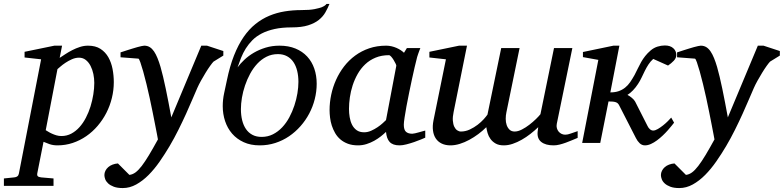

<svg xmlns="http://www.w3.org/2000/svg" viewBox="-116 -726 3980 975"><path d="M362.8 -305.2Q362.8 -327.1 358.2 -349.9Q353.5 -372.6 344 -391.1Q334.5 -409.7 319.8 -421.4Q305.2 -433.1 285.2 -433.1Q267.1 -433.1 249 -425Q231 -417 216.1 -407Q201.2 -397 190.4 -387.5Q179.7 -377.9 175.8 -375L116.2 -64.9Q120.6 -62.5 128.7 -57.4Q136.7 -52.2 147.5 -47.4Q158.2 -42.5 170.4 -38.8Q182.6 -35.2 195.8 -35.2Q223.1 -35.2 246.1 -47.4Q269 -59.6 287.6 -80.3Q306.2 -101.1 320.3 -128.4Q334.5 -155.8 343.8 -185.8Q353 -215.8 357.9 -246.6Q362.8 -277.3 362.8 -305.2ZM461.9 -309.1Q461.9 -268.1 452.1 -228.3Q442.4 -188.5 424.1 -152.8Q405.8 -117.2 379.9 -86.9Q354 -56.6 322.3 -34.7Q290.5 -12.7 253.4 -0.2Q216.3 12.2 175.8 12.2Q153.3 12.2 135.3 5.9Q117.2 -0.5 105 -5.9L73.2 154.8Q71.3 163.1 75.4 168.2Q79.6 173.3 92.8 174.8L155.8 180.2V217.8H-96.2V180.2L-43.9 174.8Q-22.9 173.3 -20 154.8L92.8 -424.8L8.8 -434.1V-462.9L160.2 -494.1H199.2L187 -432.1Q199.7 -440.4 216.1 -451.2Q232.4 -461.9 251 -471.4Q269.5 -481 289.8 -487.5Q310.1 -494.1 331.1 -494.1Q369.1 -494.1 394.3 -477.8Q419.4 -461.4 434.3 -435.1Q449.2 -408.7 455.6 -375.5Q461.9 -342.3 461.9 -309.1Z M968.3 -413.1Q962.4 -407.2 951.2 -391.6Q939.9 -376 928 -356.4Q916 -336.9 904.5 -316.2Q893.1 -295.4 886.2 -279.8Q875.5 -255.9 861.1 -221.7Q846.7 -187.5 828.9 -148.2Q811 -108.9 790 -66.7Q769 -24.4 745.1 16.1Q721.7 55.7 695.1 94Q668.5 132.3 638.7 162.4Q608.9 192.4 575.9 210.7Q543 229 507.3 229Q480 229 461.9 222.2Q443.8 215.3 433.1 205.3Q422.4 195.3 418.2 183.8Q414.1 172.4 414.1 163.1Q414.1 151.9 419.2 141.4Q424.3 130.9 433.6 122.8Q442.9 114.7 455.6 109.9Q468.3 105 482.9 104L541 162.1Q556.6 160.6 571.8 149.7Q586.9 138.7 603.8 116.7Q620.6 94.7 640.6 61.5Q660.6 28.3 686 -18.1Q685.1 -23.9 681.2 -44.2Q677.2 -64.5 671.6 -93.5Q666 -122.6 658.9 -157.7Q651.9 -192.9 644 -229Q636.2 -264.2 627.7 -299.6Q619.1 -335 611.1 -363.3Q603 -391.6 596.7 -409.7Q590.3 -427.7 586.9 -428.2L496.1 -435.1V-460L509.8 -464.4Q519.5 -467.8 531.2 -471.4Q543 -475.1 556.2 -479.2Q569.3 -483.4 581.1 -486.6Q592.8 -489.7 602.3 -491.9Q611.8 -494.1 616.2 -494.1Q632.3 -494.1 644.5 -486.6Q656.7 -479 666.3 -464.8Q675.8 -450.7 683.8 -430.9Q691.9 -411.1 699.2 -386.2Q711.9 -341.8 725.6 -276.1Q739.3 -210.4 753.9 -129.9L906.2 -494.1H935.1L1018.1 -466.8V-443.8Z M1399.4 -310.1Q1399.4 -340.3 1393.1 -366.2Q1386.7 -392.1 1374 -410.9Q1361.3 -429.7 1341.6 -440.4Q1321.8 -451.2 1295.4 -451.2Q1263.7 -451.2 1237.5 -438Q1211.4 -424.8 1190.7 -402.6Q1169.9 -380.4 1154.3 -351.6Q1138.7 -322.8 1128.2 -291.7Q1117.7 -260.7 1112.5 -229.7Q1107.4 -198.7 1107.4 -171.9Q1107.4 -141.1 1113.8 -115.2Q1120.1 -89.4 1133.1 -70.6Q1146 -51.8 1165.8 -41.3Q1185.5 -30.8 1212.4 -30.8Q1243.7 -30.8 1269.8 -43.9Q1295.9 -57.1 1316.9 -79.3Q1337.9 -101.6 1353.3 -130.4Q1368.7 -159.2 1378.9 -190.2Q1389.2 -221.2 1394.3 -252.2Q1399.4 -283.2 1399.4 -310.1ZM1557.1 -706.1Q1548.3 -684.6 1536.4 -663.3Q1524.4 -642.1 1503.2 -625Q1481.9 -607.9 1448.7 -597.4Q1415.5 -586.9 1365.2 -586.9Q1315.4 -586.9 1278.1 -578.6Q1240.7 -570.3 1212.9 -555.9Q1185.1 -541.5 1165.8 -522Q1146.5 -502.4 1132.3 -480Q1118.2 -457.5 1108.4 -432.9Q1098.6 -408.2 1090.3 -383.8Q1104 -402.8 1125 -422.6Q1146 -442.4 1173.1 -458.3Q1200.2 -474.1 1232.9 -484.1Q1265.6 -494.1 1303.2 -494.1Q1349.1 -494.1 1384.5 -479.5Q1419.9 -464.8 1443.8 -439Q1467.8 -413.1 1480 -377.7Q1492.2 -342.3 1492.2 -300.8Q1492.2 -261.2 1482.4 -222.7Q1472.7 -184.1 1454.3 -149.4Q1436 -114.7 1409.9 -85.2Q1383.8 -55.7 1351.8 -33.9Q1319.8 -12.2 1282.2 0Q1244.6 12.2 1203.1 12.2Q1156.7 12.2 1121.6 -3.9Q1086.4 -20 1062.7 -47.4Q1039.1 -74.7 1027.1 -110.8Q1015.1 -147 1015.1 -187Q1015.1 -220.2 1022.2 -252.9Q1029.3 -285.6 1036.1 -317.9Q1050.8 -389.6 1072.3 -444.1Q1093.8 -498.5 1121.1 -538.1Q1148.4 -577.6 1181.4 -604Q1214.4 -630.4 1251.7 -646Q1289.1 -661.6 1330.1 -668.2Q1371.1 -674.8 1415 -674.8Q1456.5 -674.8 1481.4 -679.7Q1506.3 -684.6 1520 -690.4Q1536.1 -697.3 1542 -706.1Z M1896.5 -392.1Q1897 -394.5 1892.8 -403.3Q1888.7 -412.1 1882.8 -421.6Q1877 -431.2 1870.4 -438.5Q1863.8 -445.8 1859.4 -445.8Q1821.3 -445.8 1791.3 -433.3Q1761.2 -420.9 1738.8 -399.7Q1716.3 -378.4 1700.4 -350.6Q1684.6 -322.8 1674.8 -292.5Q1665 -262.2 1660.6 -231.4Q1656.2 -200.7 1656.2 -172.9Q1656.2 -151.9 1659.7 -130.9Q1663.1 -109.9 1671.6 -92.8Q1680.2 -75.7 1695.1 -64.9Q1710 -54.2 1733.4 -54.2Q1751 -54.2 1768.6 -62Q1786.1 -69.8 1801.3 -80.1Q1816.4 -90.3 1827.6 -100.6Q1838.9 -110.8 1844.2 -116.2ZM2043.5 -26.9Q2037.6 -24.4 2022 -17.8Q2006.3 -11.2 1987.1 -4.6Q1967.8 2 1948 7.1Q1928.2 12.2 1913.6 12.2Q1895.5 12.2 1883.1 7.8Q1870.6 3.4 1862.5 -5.4Q1854.5 -14.2 1850.1 -26.9Q1845.7 -39.6 1844.2 -56.2Q1833 -45.4 1817.9 -33.4Q1802.7 -21.5 1784.4 -11.2Q1766.1 -1 1745.4 5.6Q1724.6 12.2 1702.1 12.2Q1672.9 12.2 1650.6 3.9Q1628.4 -4.4 1612.3 -18.3Q1596.2 -32.2 1585.7 -50.5Q1575.2 -68.8 1568.8 -88.6Q1562.5 -108.4 1560.1 -128.7Q1557.6 -148.9 1557.6 -167Q1557.6 -205.6 1565.9 -244.9Q1574.2 -284.2 1590.6 -320.6Q1606.9 -356.9 1631.3 -388.7Q1655.8 -420.4 1687.7 -443.8Q1719.7 -467.3 1759 -480.7Q1798.3 -494.1 1845.2 -494.1Q1858.9 -494.1 1872.3 -491Q1885.7 -487.8 1897.5 -482.7Q1909.2 -477.5 1918.9 -471.2Q1928.7 -464.8 1935.5 -458L1950.2 -481.9H2018.6Q2016.1 -476.1 2013.2 -468Q2010.3 -460 2007.3 -451.7Q2004.4 -443.4 2002.2 -436Q2000 -428.7 1999.5 -424.8Q1996.1 -411.6 1989.7 -385Q1983.4 -358.4 1976.3 -325.2Q1969.2 -292 1961.7 -255.6Q1954.1 -219.2 1948.2 -186.8Q1942.4 -154.3 1938.5 -129.2Q1934.6 -104 1934.6 -92.8Q1934.6 -66.4 1945.8 -56.6Q1957 -46.9 1977.5 -46.9Q1982.4 -46.9 1991.9 -49.1Q2001.5 -51.3 2011.7 -54.2Q2022 -57.1 2030.8 -59.6Q2039.6 -62 2043.5 -63Z M2817.4 -25.9Q2804.2 -20.5 2788.8 -13.9Q2773.4 -7.3 2757.3 -1.5Q2741.2 4.4 2725.3 8.3Q2709.5 12.2 2695.3 12.2Q2654.3 12.2 2632.3 -5.4Q2610.4 -22.9 2614.3 -58.1L2617.2 -80.1Q2598.6 -62.5 2577.4 -45.9Q2556.2 -29.3 2533.4 -16.4Q2510.7 -3.4 2487.5 4.4Q2464.4 12.2 2442.4 12.2Q2417.5 12.2 2401.1 2.9Q2384.8 -6.3 2374.8 -20.3Q2364.7 -34.2 2360.1 -50.3Q2355.5 -66.4 2353.5 -80.1Q2335.4 -62 2313.2 -45.4Q2291 -28.8 2267.1 -15.9Q2243.2 -2.9 2218.8 4.6Q2194.3 12.2 2171.4 12.2Q2146.5 12.2 2127.4 3.2Q2108.4 -5.9 2097.2 -22.5Q2085.9 -39.1 2082.8 -62.7Q2079.6 -86.4 2085.4 -115.2L2148.4 -424.8L2064.5 -434.1V-462.9L2215.3 -494.1H2255.4L2187.5 -157.2Q2182.1 -131.8 2183.6 -113.3Q2185.1 -94.7 2190.9 -82.5Q2196.8 -70.3 2205.8 -64.2Q2214.8 -58.1 2224.6 -58.1Q2248 -58.1 2269.8 -68.4Q2291.5 -78.6 2309.6 -92.5Q2327.6 -106.4 2340.6 -120.8Q2353.5 -135.3 2359.4 -144L2429.2 -481.9H2522.5L2455.6 -155.8Q2452.1 -139.6 2452.1 -122.3Q2452.1 -105 2457 -90.8Q2461.9 -76.7 2471.7 -67.4Q2481.4 -58.1 2497.6 -58.1Q2514.6 -58.1 2534.4 -68.4Q2554.2 -78.6 2572.5 -92.8Q2590.8 -106.9 2606 -121.8Q2621.1 -136.7 2628.4 -146L2697.3 -481.9H2790.5L2711.4 -97.2Q2709 -85 2711.9 -75Q2714.8 -64.9 2720.9 -57.6Q2727.1 -50.3 2735.8 -46.1Q2744.6 -42 2754.4 -42Q2766.6 -42 2782.2 -47.9Q2797.9 -53.7 2817.4 -60.1Z M3318.4 -446.8Q3318.4 -431.2 3305.7 -417.7Q3293 -404.3 3276.4 -393.1L3201.2 -426.8Q3187 -414.1 3177 -398.7Q3167 -383.3 3158.7 -366.5Q3150.4 -349.6 3142.3 -332.5Q3134.3 -315.4 3124 -299.8Q3112.3 -281.7 3098.4 -267.3Q3084.5 -252.9 3070.3 -244.1Q3081.1 -238.8 3092.8 -229Q3104.5 -219.2 3109.4 -210L3172.4 -85.9Q3176.8 -76.2 3184.6 -69.6Q3192.4 -63 3201.2 -63Q3210.9 -63 3224.4 -70.8Q3237.8 -78.6 3251 -89.1Q3264.2 -99.6 3275.4 -110.8Q3286.6 -122.1 3292.5 -128.9L3307.1 -103Q3303.2 -98.1 3294.9 -87.6Q3286.6 -77.1 3275.1 -64.2Q3263.7 -51.3 3249.5 -37.8Q3235.4 -24.4 3220.2 -13.2Q3205.1 -2 3189.5 5.1Q3173.8 12.2 3159.2 12.2Q3143.6 12.2 3132.1 1.2Q3120.6 -9.8 3113.3 -24.9L3028.3 -190.9Q3025.4 -196.8 3021.5 -200.7Q3017.6 -204.6 3011.5 -206.8Q3005.4 -209 2996.3 -210Q2987.3 -210.9 2974.1 -210.9L2932.1 0H2840.3L2922.4 -421.9L2844.2 -436V-461.9L2999 -494.1H3029.3L2983.4 -256.8Q3007.8 -256.8 3025.9 -263.2Q3043.9 -269.5 3058.3 -281Q3072.8 -292.5 3084 -308.8Q3095.2 -325.2 3106.4 -345.2Q3115.7 -362.8 3123.5 -379.4Q3131.3 -396 3140.1 -411.4Q3148.9 -426.8 3160.4 -441.4Q3171.9 -456.1 3188.5 -470.2Q3204.1 -483.4 3222.9 -489.3Q3241.7 -495.1 3260.3 -495.1Q3287.6 -495.1 3303 -481.2Q3318.4 -467.3 3318.4 -446.8Z M3794.4 -413.1Q3788.6 -407.2 3777.3 -391.6Q3766.1 -376 3754.2 -356.4Q3742.2 -336.9 3730.7 -316.2Q3719.2 -295.4 3712.4 -279.8Q3701.7 -255.9 3687.3 -221.7Q3672.9 -187.5 3655 -148.2Q3637.2 -108.9 3616.2 -66.7Q3595.2 -24.4 3571.3 16.1Q3547.9 55.7 3521.2 94Q3494.6 132.3 3464.8 162.4Q3435.1 192.4 3402.1 210.7Q3369.1 229 3333.5 229Q3306.2 229 3288.1 222.2Q3270 215.3 3259.3 205.3Q3248.5 195.3 3244.4 183.8Q3240.2 172.4 3240.2 163.1Q3240.2 151.9 3245.4 141.4Q3250.5 130.9 3259.8 122.8Q3269 114.7 3281.7 109.9Q3294.4 105 3309.1 104L3367.2 162.1Q3382.8 160.6 3397.9 149.7Q3413.1 138.7 3429.9 116.7Q3446.8 94.7 3466.8 61.5Q3486.8 28.3 3512.2 -18.1Q3511.2 -23.9 3507.3 -44.2Q3503.4 -64.5 3497.8 -93.5Q3492.2 -122.6 3485.1 -157.7Q3478 -192.9 3470.2 -229Q3462.4 -264.2 3453.9 -299.6Q3445.3 -335 3437.3 -363.3Q3429.2 -391.6 3422.9 -409.7Q3416.5 -427.7 3413.1 -428.2L3322.3 -435.1V-460L3335.9 -464.4Q3345.7 -467.8 3357.4 -471.4Q3369.1 -475.1 3382.3 -479.2Q3395.5 -483.4 3407.2 -486.6Q3418.9 -489.7 3428.5 -491.9Q3438 -494.1 3442.4 -494.1Q3458.5 -494.1 3470.7 -486.6Q3482.9 -479 3492.4 -464.8Q3502 -450.7 3510 -430.9Q3518.1 -411.1 3525.4 -386.2Q3538.1 -341.8 3551.8 -276.1Q3565.4 -210.4 3580.1 -129.9L3732.4 -494.1H3761.2L3844.2 -466.8V-443.8Z"/></svg>

Font: Charis SIL
Style: Italic
Weight: 400
Italic angle: -11°
Foundry: SIL International
Version: Version 4.112